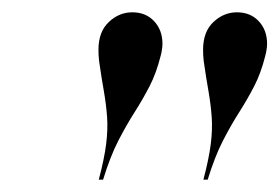

<svg xmlns="http://www.w3.org/2000/svg" viewBox="-20 -780 454 312"><path d="M310.5 -488Q319.5 -522 322.5 -546Q325.5 -570 324 -590.2Q322.5 -610.5 318.8 -631.8Q315 -653 311 -681Q310.5 -686.5 310.2 -690.5Q310 -694.5 310 -699Q310 -728.5 326.8 -744.2Q343.5 -760 365 -760Q387 -760 400.5 -745.5Q414 -731 414 -709Q414 -704.5 413.2 -699.5Q412.5 -694.5 411 -689Q404 -661 393 -639.8Q382 -618.5 368.8 -597.8Q355.5 -577 342.2 -551.2Q329 -525.5 317.5 -488ZM140.5 -488Q149.5 -522 152.5 -546Q155.5 -570 154 -590.2Q152.5 -610.5 148.8 -631.8Q145 -653 141 -681Q140.5 -686.5 140.2 -690.5Q140 -694.5 140 -699Q140 -728.5 156.8 -744.2Q173.5 -760 195 -760Q217 -760 230.5 -745.5Q244 -731 244 -709Q244 -704.5 243.2 -699.5Q242.5 -694.5 241 -689Q234 -661 223 -639.8Q212 -618.5 198.8 -597.8Q185.5 -577 172.2 -551.2Q159 -525.5 147.5 -488Z"/></svg>

Font: Bodoni Moda 28pt
Style: Italic
Weight: 400
Italic angle: -13°
Designer: Owen Earl
Foundry: indestructible type
Version: Version 2.004